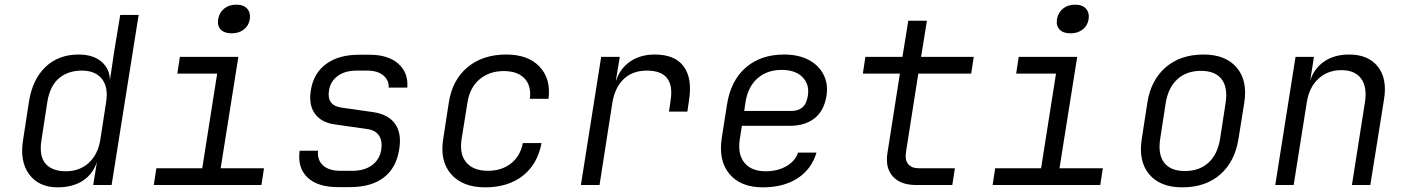

<svg xmlns="http://www.w3.org/2000/svg" viewBox="-20 -794 6040 824"><path d="M227 10Q147 10 105.5 -45.5Q64 -101 79 -193L104 -356Q119 -453 175 -506.5Q231 -560 318 -560Q378 -560 414 -530.5Q450 -501 452 -451L470 -573L496 -730H575L459 0H380L396 -99Q379 -47 335.5 -18.5Q292 10 227 10ZM263 -59Q322 -59 361.5 -95.5Q401 -132 411 -197L435 -353Q446 -418 418 -454.5Q390 -491 331 -491Q272 -491 233 -458Q194 -425 183 -356L158 -193Q147 -124 175.5 -91.5Q204 -59 263 -59Z M640 0 651 -72H848L912 -478H741L752 -550H1003L927 -72H1113L1102 0ZM974 -651Q943 -651 927.5 -667Q912 -683 916 -711Q921 -740 942 -757Q963 -774 994 -774Q1025 -774 1040.5 -757Q1056 -740 1052 -711Q1047 -683 1026 -667Q1005 -651 974 -651Z M1430 9Q1343 9 1299.5 -32.5Q1256 -74 1266 -147H1345Q1341 -107 1366.5 -84Q1392 -61 1441 -61H1493Q1544 -61 1576.5 -85Q1609 -109 1616 -150Q1622 -188 1607 -211.5Q1592 -235 1557 -240L1417 -260Q1359 -268 1331.5 -306Q1304 -344 1314 -406Q1325 -479 1379 -519Q1433 -559 1520 -559H1567Q1646 -559 1689.5 -520.5Q1733 -482 1728 -418H1648Q1650 -449 1625.5 -470Q1601 -491 1556 -491H1510Q1461 -491 1429.5 -468Q1398 -445 1392 -406Q1381 -341 1447 -332L1580 -313Q1646 -304 1675.5 -262.5Q1705 -221 1693 -152Q1681 -74 1627.5 -32.5Q1574 9 1482 9Z M2062 10Q1966 10 1916.5 -46Q1867 -102 1882 -197L1906 -353Q1921 -451 1986.5 -505.5Q2052 -560 2153 -560Q2246 -560 2295.5 -508Q2345 -456 2334 -370H2254Q2261 -426 2231 -457.5Q2201 -489 2142 -489Q2080 -489 2038 -453.5Q1996 -418 1986 -353L1961 -197Q1951 -132 1981.5 -96.5Q2012 -61 2074 -61Q2133 -61 2173 -92.5Q2213 -124 2224 -180H2304Q2287 -89 2223.5 -39.5Q2160 10 2062 10Z M2473 0 2560 -550H2640L2623 -448H2624Q2641 -500 2684.5 -530Q2728 -560 2790 -560Q2877 -560 2914.5 -508.5Q2952 -457 2937 -363L2930 -315H2851L2858 -363Q2878 -491 2756 -491Q2695 -491 2657 -455Q2619 -419 2608 -353L2553 0Z M3254 10Q3158 10 3110 -48Q3062 -106 3078 -205L3100 -345Q3116 -448 3180.5 -504Q3245 -560 3345 -560Q3407 -560 3450.5 -537Q3494 -514 3514.5 -473.5Q3535 -433 3527 -383Q3517 -319 3476 -286.5Q3435 -254 3369 -254H3164L3155 -197Q3145 -133 3174.5 -96Q3204 -59 3266 -59Q3317 -59 3354.5 -80.5Q3392 -102 3405 -139H3484Q3463 -68 3403 -29Q3343 10 3254 10ZM3174 -318H3379Q3406 -318 3424 -333.5Q3442 -349 3447 -383Q3455 -431 3424.5 -462.5Q3394 -494 3335 -494Q3271 -494 3230 -457Q3189 -420 3179 -353Z M3911 0Q3844 0 3811 -37.5Q3778 -75 3789 -140L3842 -478H3683L3694 -550H3853L3878 -705H3958L3933 -550H4159L4148 -478H3921L3868 -140Q3863 -108 3877.5 -90Q3892 -72 3922 -72H4078L4067 0Z M4240 0 4251 -72H4448L4512 -478H4341L4352 -550H4603L4527 -72H4713L4702 0ZM4574 -651Q4543 -651 4527.5 -667Q4512 -683 4516 -711Q4521 -740 4542 -757Q4563 -774 4594 -774Q4625 -774 4640.5 -757Q4656 -740 4652 -711Q4647 -683 4626 -667Q4605 -651 4574 -651Z M5054 10Q4959 10 4912 -46Q4865 -102 4880 -197L4904 -353Q4919 -450 4982.5 -505Q5046 -560 5145 -560Q5240 -560 5287.5 -504Q5335 -448 5320 -353L5295 -197Q5279 -99 5216 -44.5Q5153 10 5054 10ZM5065 -60Q5127 -60 5166 -95.5Q5205 -131 5216 -197L5240 -353Q5250 -419 5222.5 -454.5Q5195 -490 5134 -490Q5073 -490 5033.5 -454.5Q4994 -419 4983 -353L4959 -197Q4949 -131 4976.5 -95.5Q5004 -60 5065 -60Z M5453 0 5540 -550H5619L5603 -448Q5620 -501 5663.5 -530.5Q5707 -560 5770 -560Q5852 -560 5893 -508.5Q5934 -457 5920 -369L5861 0H5782L5838 -356Q5848 -422 5821 -457.5Q5794 -493 5737 -493Q5678 -493 5638 -456Q5598 -419 5588 -353L5532 0Z"/></svg>

Font: JetBrains Mono NL Light
Style: Italic
Weight: 300
Italic angle: -9°
Designer: Philipp Nurullin, Konstantin Bulenkov
Foundry: JetBrains
Version: Version 2.304; ttfautohint (v1.8.4.7-5d5b)